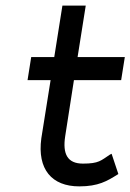

<svg xmlns="http://www.w3.org/2000/svg" viewBox="-20 -652 464 683"><path d="M78 -367H160L127 -160C112 -50 164 11 262 11C330 11 361 -8 398 -31L401 -33L377 -105L371 -102C339 -81 332 -70 275 -70C220 -70 202 -104 212 -168L243 -367H411L424 -449H256L285 -632H202L173 -449H91Z"/></svg>

Font: Charger Sport
Style: SeBdNrwObl
Weight: 600
Designer: Jasper
Foundry: Cannot Into Space Fonts
Version: Version 1.1